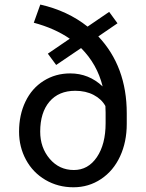

<svg xmlns="http://www.w3.org/2000/svg" viewBox="-20 -791 626 821"><path d="M400.4 -635.3Q522 -506.3 522 -306.6V-261.2Q522 -184.1 493.4 -122.3Q464.8 -60.5 412.1 -25.4Q359.4 9.8 293.9 9.8Q228 9.8 174.3 -21.7Q120.6 -53.2 91.1 -107.9Q61.5 -162.6 61.5 -228Q61.5 -299.8 88.9 -356.7Q116.2 -413.6 166.7 -445.3Q217.3 -477.1 280.3 -477.1Q359.9 -477.1 418.9 -421.4Q395.5 -516.6 326.7 -585.4L220.2 -513.2L184.6 -561.5L278.3 -625.5Q213.9 -669.9 124.5 -693.8L152.3 -771.5Q269 -745.1 354.5 -677.2L446.8 -740.2L482.4 -691.4ZM431.6 -310.1 430.7 -337.4Q414.6 -367.2 380.6 -385Q346.7 -402.8 301.8 -402.8Q231 -402.8 191.4 -356.2Q151.9 -309.6 151.9 -228Q151.9 -159.7 192.6 -111.8Q233.4 -64 295.9 -64Q356.9 -64 394.3 -119.1Q431.6 -174.3 431.6 -264.2Z"/></svg>

Font: RobotoInd
Style: Regular
Weight: 400
Designer: Google
Version: Version 2.001101; 2014